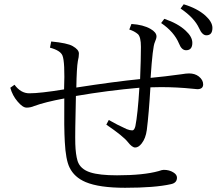

<svg xmlns="http://www.w3.org/2000/svg" viewBox="-20 -889 1040 910"><path d="M339.8 -434.1Q335.4 -250.5 336.9 -206.5Q338.4 -157.2 347.7 -126Q360.4 -86.9 408.7 -71.8Q451.2 -58.1 534.7 -58.1Q659.7 -58.1 731.9 -78.1Q748 -84 755.9 -84Q782.7 -84 801.8 -71.8Q818.8 -61.5 818.8 -46.9Q818.8 -22 790 -16.1Q713.9 1 572.8 1Q450.2 1 386.2 -25.9Q332 -48.8 309.6 -95.2Q291.5 -131.8 287.1 -216.8Q283.2 -280.3 284.7 -422.4Q193.4 -405.3 142.6 -386.7Q125 -378.9 106 -378.9Q87.4 -378.9 63 -408.2Q39.1 -436 28.8 -473.1L48.8 -487.3Q78.6 -446.8 118.7 -446.8Q170.9 -446.8 283.7 -465.3Q288.6 -595.7 275.9 -626Q266.1 -649.9 216.8 -663.1L222.7 -692.4Q299.8 -685.1 324.7 -670.4Q354 -653.8 354 -635.3Q354 -618.7 349.1 -600.1Q343.3 -566.9 341.8 -474.1Q521.5 -502 644 -514.2Q647.9 -609.4 647.9 -667Q647.9 -713.4 633.8 -727.1Q616.7 -741.7 592.8 -749L603 -775.4Q658.7 -772 693.4 -752Q721.7 -735.8 721.7 -716.3Q721.7 -706.5 713.9 -689Q703.6 -668.5 693.8 -520Q758.3 -525.9 839.8 -537.1Q862.8 -541 876 -541Q903.3 -541 921.9 -526.9Q942.9 -510.3 942.9 -489.3Q942.9 -466.3 915 -466.3Q909.2 -466.3 894 -468.3Q818.4 -476.1 742.7 -476.1Q710.9 -476.1 692.9 -475.1Q685.5 -349.6 675.8 -272.9Q670.4 -232.9 651.4 -209Q636.7 -189.9 620.6 -189.9Q606 -189.9 585.9 -215.8Q564 -243.7 483.9 -298.3L495.6 -320.3Q532.7 -298.8 580.6 -276.9Q595.7 -271 606.9 -271Q616.7 -271 621.6 -291Q632.8 -346.7 640.6 -473.1Q490.2 -460 339.8 -434.1ZM758.8 -799.8Q823.7 -777.8 859.9 -743.7Q891.6 -714.8 891.6 -686Q891.6 -650.9 861.8 -650.9Q840.8 -650.9 828.6 -682.1Q805.2 -738.3 743.7 -779.8ZM850.6 -868.7Q914.6 -849.6 953.6 -814.9Q986.8 -784.7 986.8 -756.8Q986.8 -721.7 958 -721.7Q938.5 -721.7 923.8 -754.9Q901.4 -804.2 835.9 -848.6Z"/></svg>

Font: I.Ming
Style: Regular
Weight: 400
Designer: Ichiten Fonts Project
Version: Version 5.10 Mar 24, 2018